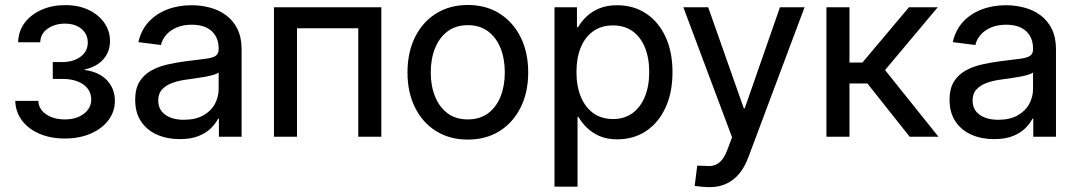

<svg xmlns="http://www.w3.org/2000/svg" viewBox="-20 -559 4403 785"><path d="M245.1 7.3Q186 7.3 140.6 -12.5Q95.2 -32.2 69.3 -67.1Q43.5 -102.1 42.5 -146.5H136.7Q138.2 -112.3 168.7 -91.6Q199.2 -70.8 244.6 -70.8Q293 -70.8 323 -94Q353 -117.2 353 -152.3Q353 -189.9 321.3 -213.1Q289.6 -236.3 234.4 -236.3H195.8V-305.2H234.4Q279.8 -305.2 309.3 -327.1Q338.9 -349.1 338.9 -384.8Q338.9 -419.4 313.2 -440.9Q287.6 -462.4 245.6 -462.4Q204.6 -462.4 175 -441.9Q145.5 -421.4 144.5 -386.2H54.2Q55.2 -431.2 80.6 -465.3Q106 -499.5 149.4 -518.8Q192.9 -538.1 246.6 -538.1Q301.8 -538.1 342.8 -518.3Q383.8 -498.5 406.7 -465.3Q429.7 -432.1 429.7 -391.6Q429.7 -346.2 401.4 -315.4Q373 -284.7 326.7 -275.4V-272.9Q386.2 -264.6 418 -230.2Q449.7 -195.8 449.7 -147Q449.7 -102.5 423.3 -67.6Q397 -32.7 350.8 -12.7Q304.7 7.3 245.1 7.3Z M714.8 9.8Q663.1 9.8 621.8 -8.5Q580.6 -26.9 556.6 -62.7Q532.7 -98.6 532.7 -150.9Q532.7 -196.3 550.3 -224.9Q567.9 -253.4 597.4 -270Q627 -286.6 664.1 -295.2Q701.2 -303.7 739.7 -308.6Q789.1 -314.9 818.4 -318.4Q847.7 -321.8 860.8 -330.1Q874 -338.4 874 -357.4V-361.3Q874 -390.6 861.3 -412.4Q848.6 -434.1 824.2 -446Q799.8 -458 764.2 -458Q728.5 -458 702.1 -446.5Q675.8 -435.1 659.4 -416.3Q643.1 -397.5 638.2 -375L545.9 -386.7Q556.6 -435.1 587.2 -468.8Q617.7 -502.4 663.1 -520Q708.5 -537.6 763.7 -537.6Q802.2 -537.6 838.9 -527.8Q875.5 -518.1 904.5 -496.6Q933.6 -475.1 950.7 -440.7Q967.8 -406.2 967.8 -357.9V0H875V-73.7H871.6Q861.8 -54.2 842.5 -34.9Q823.2 -15.6 792 -2.9Q760.7 9.8 714.8 9.8ZM731.9 -69.3Q779.3 -69.3 811 -87.2Q842.8 -105 858.4 -133.8Q874 -162.6 874 -195.3V-262.7Q868.7 -257.8 854.2 -253.4Q839.8 -249 820.1 -245.4Q800.3 -241.7 779.5 -238.8Q758.8 -235.8 741.2 -233.4Q710.9 -229.5 685.1 -220.2Q659.2 -210.9 643.1 -193.8Q627 -176.8 627 -147.9Q627 -110.4 655.8 -89.8Q684.6 -69.3 731.9 -69.3Z M1539.1 -529.3V0H1444.8V-443.4H1194.3V0H1100.1V-529.3Z M1892.6 11.7Q1818.8 11.7 1763.2 -22.9Q1707.5 -57.6 1676.8 -119.6Q1646 -181.6 1646 -262.7Q1646 -344.7 1676.8 -407Q1707.5 -469.2 1763.2 -503.9Q1818.8 -538.6 1892.6 -538.6Q1966.8 -538.6 2022.2 -503.9Q2077.6 -469.2 2108.6 -407Q2139.6 -344.7 2139.6 -262.7Q2139.6 -181.6 2108.6 -119.6Q2077.6 -57.6 2022.2 -22.9Q1966.8 11.7 1892.6 11.7ZM1892.6 -70.8Q1941.9 -70.8 1975.6 -95.9Q2009.3 -121.1 2026.6 -164.6Q2043.9 -208 2043.9 -262.7Q2043.9 -318.4 2026.6 -361.8Q2009.3 -405.3 1975.6 -430.7Q1941.9 -456.1 1892.6 -456.1Q1843.8 -456.1 1810.1 -430.9Q1776.4 -405.8 1758.8 -362.1Q1741.2 -318.4 1741.2 -262.7Q1741.2 -207.5 1758.8 -164.3Q1776.4 -121.1 1809.8 -95.9Q1843.3 -70.8 1892.6 -70.8Z M2247.1 204.1V-529.3H2338.9V-448.2H2343.8Q2356.9 -471.2 2378.2 -491.5Q2399.4 -511.7 2430.4 -524.7Q2461.4 -537.6 2502.9 -537.6Q2570.3 -537.6 2621.3 -503.9Q2672.4 -470.2 2700.9 -408.7Q2729.5 -347.2 2729.5 -264.2Q2729.5 -181.2 2701.2 -119.4Q2672.9 -57.6 2621.8 -23.4Q2570.8 10.7 2503.4 10.7Q2462.4 10.7 2431.9 -2.4Q2401.4 -15.6 2380.1 -36.4Q2358.9 -57.1 2344.7 -81.1H2341.3V204.1ZM2486.3 -72.3Q2532.2 -72.3 2565.2 -95.9Q2598.1 -119.6 2616.2 -162.8Q2634.3 -206.1 2634.3 -264.2Q2634.3 -322.8 2616.5 -365.7Q2598.6 -408.7 2565.7 -431.9Q2532.7 -455.1 2486.3 -455.1Q2439 -455.1 2405.5 -431.4Q2372.1 -407.7 2354.5 -365Q2336.9 -322.3 2336.9 -264.2Q2336.9 -207 2354.7 -163.6Q2372.6 -120.1 2406 -96.2Q2439.5 -72.3 2486.3 -72.3Z M2882.8 206.1Q2864.3 206.1 2848.1 204.3Q2832 202.6 2820.3 201.2L2830.6 118.2L2862.8 119.1Q2896 123.5 2917.7 107.9Q2939.5 92.3 2953.6 54.2L2973.1 2.4L2773.9 -529.3H2875.5L3021 -116.2H3024.9L3168.9 -529.3H3269.5L3038.6 86.9Q3023.9 125.5 3001.5 152.1Q2979 178.7 2949 192.4Q2918.9 206.1 2882.8 206.1Z M3358.9 0V-529.3H3453.1V-303.2H3505.9L3696.3 -529.3H3814L3598.6 -272.5L3816.9 0H3699.2L3526.4 -217.8H3453.1V0Z M4044.4 9.8Q3992.7 9.8 3951.4 -8.5Q3910.2 -26.9 3886.2 -62.7Q3862.3 -98.6 3862.3 -150.9Q3862.3 -196.3 3879.9 -224.9Q3897.5 -253.4 3927 -270Q3956.5 -286.6 3993.7 -295.2Q4030.8 -303.7 4069.3 -308.6Q4118.7 -314.9 4147.9 -318.4Q4177.2 -321.8 4190.4 -330.1Q4203.6 -338.4 4203.6 -357.4V-361.3Q4203.6 -390.6 4190.9 -412.4Q4178.2 -434.1 4153.8 -446Q4129.4 -458 4093.8 -458Q4058.1 -458 4031.7 -446.5Q4005.4 -435.1 3989 -416.3Q3972.7 -397.5 3967.8 -375L3875.5 -386.7Q3886.2 -435.1 3916.7 -468.8Q3947.3 -502.4 3992.7 -520Q4038.1 -537.6 4093.3 -537.6Q4131.8 -537.6 4168.5 -527.8Q4205.1 -518.1 4234.1 -496.6Q4263.2 -475.1 4280.3 -440.7Q4297.4 -406.2 4297.4 -357.9V0H4204.6V-73.7H4201.2Q4191.4 -54.2 4172.1 -34.9Q4152.8 -15.6 4121.6 -2.9Q4090.3 9.8 4044.4 9.8ZM4061.5 -69.3Q4108.9 -69.3 4140.6 -87.2Q4172.4 -105 4188 -133.8Q4203.6 -162.6 4203.6 -195.3V-262.7Q4198.2 -257.8 4183.8 -253.4Q4169.4 -249 4149.7 -245.4Q4129.9 -241.7 4109.1 -238.8Q4088.4 -235.8 4070.8 -233.4Q4040.5 -229.5 4014.6 -220.2Q3988.8 -210.9 3972.7 -193.8Q3956.5 -176.8 3956.5 -147.9Q3956.5 -110.4 3985.4 -89.8Q4014.2 -69.3 4061.5 -69.3Z"/></svg>

Font: Inter Cardless Tabular
Style: Regular
Weight: 400
Designer: Rasmus Andersson
Foundry: rsms
Version: Version 4.000;git-4fc901f